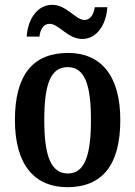

<svg xmlns="http://www.w3.org/2000/svg" viewBox="-20 -768 562 798"><path d="M322 -606C383 -606 422 -667 426 -738H374C370 -711 357 -685 331 -685C294 -685 257 -748 197 -748C134 -748 95 -686 91 -616H144C147 -643 159 -669 186 -669C225 -669 261 -606 322 -606ZM260 10C404 10 480 -81 480 -269C480 -457 397 -548 263 -548C117 -548 42 -457 42 -269C42 -81 125 10 260 10ZM262 -47C190 -47 164 -124 164 -269C164 -415 189 -489 261 -489C333 -489 358 -415 358 -269C358 -124 333 -47 262 -47Z"/></svg>

Font: Noto Serif Myanmar Condensed SemiBold
Style: Regular
Weight: 600
Width: 3
Designer: Ben Mitchell and the Monotype Design Team
Foundry: Monotype Imaging Inc.
Version: Version 2.106